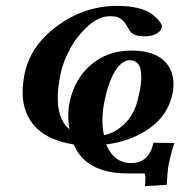

<svg xmlns="http://www.w3.org/2000/svg" viewBox="-20 -472 610 650"><path d="M334.5 -133.8Q320.3 -66.9 332 -14.2Q373.5 -23.4 405.3 -56.4Q437 -89.4 448.2 -142.1Q462.4 -198.2 456.5 -233.2Q450.7 -268.1 418 -268.1Q404.8 -268.1 392.1 -257.8Q379.4 -247.6 368.7 -229.5Q357.9 -211.4 349.1 -187Q340.3 -162.6 334.5 -133.8ZM423.8 80.1Q484.9 80.1 499.5 11.2L570.3 12.2Q560.1 41.5 550.8 85.9Q547.4 102.1 544.4 153.8L470.2 158.2Q472.2 149.4 472.2 132.3Q472.2 115.2 468.8 115.2H412.6Q271.5 115.2 229.5 17.1Q127 1 84.7 -61.3Q42.5 -123.5 63.5 -223.1Q83.5 -318.4 175.3 -385.3Q267.1 -452.1 376 -452.1Q454.1 -452.1 494.1 -424.8Q530.8 -395 527.8 -379.9Q525.9 -371.6 519 -364.7Q512.2 -357.9 499.3 -353.5Q486.3 -349.1 470.2 -349.1Q452.6 -349.1 441.2 -352.5Q429.7 -356 423.3 -362.8Q417 -369.6 412.1 -380.9L411.6 -379.9Q403.8 -396.5 393.3 -405Q382.8 -413.6 374.3 -415.3Q365.7 -417 351.6 -417Q314.5 -417 277.6 -383.5Q240.7 -350.1 217.5 -307.1Q194.3 -264.2 186 -226.1Q155.3 -82.5 215.3 -34.2Q206.5 -83 215.8 -127Q232.4 -205.1 288.3 -252.9Q344.2 -300.8 425 -300.8Q505.9 -300.8 541.7 -259.8Q577.6 -218.8 563.5 -152.8Q548.3 -82 486.8 -38.1Q425.3 5.9 339.4 17.1Q366.2 80.1 423.8 80.1Z"/></svg>

Font: Linux Libertine Slanted
Style: Semibold Slanted
Weight: 600
Designer: Philipp H. Poll
Foundry: Philipp H. Poll
Version: Version 5.1.1